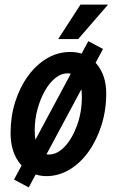

<svg xmlns="http://www.w3.org/2000/svg" viewBox="-20 -755 516 835"><path d="M26 -177Q26 -248 46 -311.5Q66 -375 101.5 -424Q137 -473 184 -501Q231 -529 286 -529Q356 -529 399 -478.5Q442 -428 442 -349Q442 -276 421.5 -211Q401 -146 365.5 -96Q330 -46 282.5 -17.5Q235 11 181 11Q112 10 69 -41Q26 -92 26 -177ZM131 -188Q131 -83 193 -83Q229 -83 261.5 -117.5Q294 -152 315 -209.5Q336 -267 336 -334Q336 -436 273 -436Q246 -436 220.5 -415.5Q195 -395 175 -359.5Q155 -324 143 -280Q131 -236 131 -188ZM364 -576 428 -542 105 60 41 26ZM233 -585 330 -735H450L320 -585Z"/></svg>

Font: Radio Canada Condensed Medium
Style: Italic
Weight: 500
Width: 3
Italic angle: -12°
Designer: Charles Daoud, Etienne Aubert Bonn, Alexandre Saumier Demers, Jacques Le Bailly
Foundry: Radio-Canada
Version: Version 2.104; ttfautohint (v1.8.4.7-5d5b);gftools[0.9.28.de